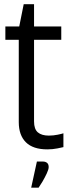

<svg xmlns="http://www.w3.org/2000/svg" viewBox="-20 -692 331 895"><path d="M90.5 -672.3H138.7V-568.7H265.6V-506.4H138.7V-125.9Q138.7 -90.1 156.4 -75Q174.1 -59.9 207.5 -59.9Q228.8 -59.9 249 -64.1Q269.2 -68.3 275.6 -70.7V-6.2Q270 -4.6 247.6 -0.2Q225.2 4.3 200.8 4.3Q133.9 4.3 100.7 -28.8Q67.5 -61.8 67.5 -122.5V-506.4H5V-568.7H69.7ZM152 61H179.8Q191.7 61 199.3 67.1Q206.9 73.3 206.9 86.7Q206.9 97.6 198 116.5Q189.1 135.5 178.3 154Q167.4 172.4 160 182.8H125.4Z"/></svg>

Font: Khand Variable Light
Style: Regular
Weight: 300
Designer: Satya Rajpurohit
Foundry: Indian Type Foundry
Version: Version 3.000